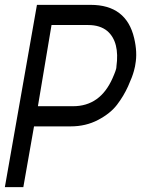

<svg xmlns="http://www.w3.org/2000/svg" viewBox="-23 -520 661 790"><path d="M-3 250 129 -500H350Q497 -500 529 -363Q543 -304 534 -256Q534 -251 528 -228Q522 -205 504 -165Q486 -125 458.5 -89Q431 -53 380.5 -26.5Q330 0 268 0H117L73 250ZM133 -83H278Q389 -83 440 -198Q456 -234 456 -244V-246Q470 -347 419 -392Q389 -417 340 -417H189Z"/></svg>

Font: Hermit LightItalic
Style: Regular
Weight: 300
Italic angle: -10°
Designer: Pablo Caro
Version: Version 2.000;PS 002.000;hotconv 1.0.88;makeotf.lib2.5.64775